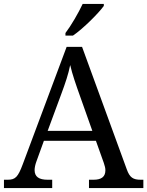

<svg xmlns="http://www.w3.org/2000/svg" viewBox="-20 -951 745 971"><path d="M311 -784V-771H349C402 -807 480 -886 505 -921V-931H398C377 -886 340 -822 311 -784ZM0 0H244V-42H221C177 -42 155 -57 155 -91C155 -102 158 -118 164 -134L202 -239H465L505 -127C510 -112 513 -101 513 -90C513 -57 493 -42 453 -42H430V0H705V-42H692C653 -42 636 -53 621 -95L395 -714H317L95 -120C71 -56 58 -42 19 -42H0ZM221 -289 289 -473C312 -535 325 -574 335 -622C346 -574 364 -523 385 -464L447 -289Z"/></svg>

Font: Noto Fangsong KSS Rotated
Style: Regular
Weight: 400
Designer: LIU Zhao, ZHANG Congyu, Kushim JIANG
Foundry: Guyu Beijing Co. Ltd.
Version: Version 1.000;November 16, 2022;FontCreator 11.5.0.2427 64-b